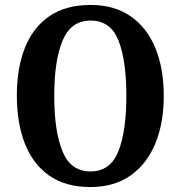

<svg xmlns="http://www.w3.org/2000/svg" viewBox="-20 -745 729 775"><path d="M345 10Q245 10 179 -36Q113 -82 80.5 -165Q48 -248 48 -359Q48 -470 80.5 -552Q113 -634 179 -679.5Q245 -725 346 -725Q441 -725 507 -679.5Q573 -634 607 -551.5Q641 -469 641 -358Q641 -247 606.5 -164.5Q572 -82 506 -36Q440 10 345 10ZM345 -53Q425 -53 457.5 -133.5Q490 -214 490 -358Q490 -502 458 -582Q426 -662 346 -662Q267 -662 233 -582Q199 -502 199 -358Q199 -214 232.5 -133.5Q266 -53 345 -53Z"/></svg>

Font: Noto Serif Lao Condensed
Style: Bold
Weight: 700
Width: 3
Designer: Monotype Design Team
Foundry: Monotype Imaging Inc.
Version: Version 2.003; ttfautohint (v1.8.4.7-5d5b)